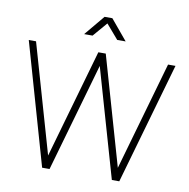

<svg xmlns="http://www.w3.org/2000/svg" viewBox="-97 -1025 1103 1120"><g transform="rotate(10 454.5 -465.0)"><path d="M332 -810 432 -930H478L578 -810H528L455 -895L382 -810ZM226 0 20 -720H63L248 -76L432 -720H476L661 -76L845 -720H889L683 0H639L454 -643L270 0Z"/></g></svg>

Font: Hauora
Style: Regular
Weight: 400
Designer: Wayne Shih
Foundry: WCYS
Version: Version 1.001